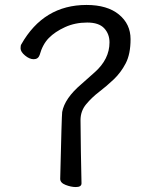

<svg xmlns="http://www.w3.org/2000/svg" viewBox="-20 -739 610 775"><path d="M286 16Q267 16 245 7.5Q223 -1 223 -17Q229 -273 231 -287Q241 -342 308 -399L362 -447Q422 -500 422 -568Q422 -602 400.5 -625Q379 -648 332 -648Q283 -648 242.5 -629.5Q202 -611 177 -585.5Q152 -560 140 -517Q134 -500 116 -500Q99 -500 81 -515Q63 -530 63 -544Q63 -556 66 -560Q156 -719 329 -719Q413 -719 460 -680.5Q507 -642 507 -581Q507 -521 487.5 -483.5Q468 -446 439 -418.5Q410 -391 380.5 -368.5Q351 -346 328 -318.5Q305 -291 305 -254Q306 -127 309 1Q309 16 286 16Z"/></svg>

Font: LXGW WenKai Lite
Style: Bold
Weight: 700
Designer: LXGW / Fontworks Inc.
Foundry: LXGW / Fontworks Inc.
Version: Version 1.330;April 28, 2024